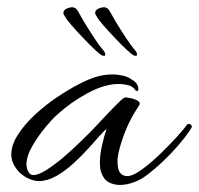

<svg xmlns="http://www.w3.org/2000/svg" viewBox="-20 -514 564 544"><path d="M319 10Q302 10 287.5 2Q273 -6 266 -28Q263 -37 263 -53Q263 -75 269 -102Q275 -129 282 -148Q277 -146 263.5 -130.5Q250 -115 230.5 -93.5Q211 -72 187.5 -50.5Q164 -29 139 -15Q114 -1 90 -1Q74 -1 56 -10.5Q38 -20 27 -35Q12 -55 12 -76Q12 -103 30.5 -132Q49 -161 78.5 -188.5Q108 -216 141.5 -238.5Q175 -261 205.5 -276.5Q236 -292 255 -297Q275 -303 300 -303Q314 -303 329 -299.5Q344 -296 354 -288Q362 -284 367 -277Q372 -270 372 -262Q372 -254 365 -257Q357 -269 343.5 -272.5Q330 -276 316 -276Q276 -276 228 -250Q180 -224 142 -189Q130 -179 109.5 -154.5Q89 -130 72 -101Q55 -72 55 -48Q55 -35 62 -25Q66 -18 75 -18Q89 -18 112.5 -33Q136 -48 161 -69.5Q186 -91 206.5 -111Q227 -131 236 -140Q241 -145 255.5 -160.5Q270 -176 287 -194Q304 -212 317.5 -225Q331 -238 335 -238Q340 -238 351.5 -235.5Q363 -233 371 -228Q379 -223 374 -215Q348 -177 332.5 -135.5Q317 -94 314 -70Q313 -66 313 -62.5Q313 -59 313 -55Q313 -15 341 -15Q356 -15 381 -33Q406 -51 432 -76Q458 -101 479.5 -124.5Q501 -148 509 -160Q512 -163 515 -163Q519 -163 522 -159.5Q525 -156 522 -151Q511 -133 490 -108Q469 -83 443 -58Q417 -33 392 -15Q379 -5 359 2.5Q339 10 319 10ZM269 -357Q264 -359 249 -373Q234 -387 216 -406Q198 -425 183.5 -441.5Q169 -458 165 -466Q162 -470 160.5 -473.5Q159 -477 160 -481Q163 -489 176 -492Q185 -495 191 -492Q196 -491 202 -480.5Q208 -470 217 -454Q234 -426 248 -405Q262 -384 269 -376Q280 -364 278 -358Q277 -354 269 -357ZM359 -357Q354 -359 339 -373Q324 -387 306 -406Q288 -425 273.5 -441.5Q259 -458 255 -466Q252 -470 250.5 -473.5Q249 -477 250 -481Q253 -489 266 -492Q275 -495 281 -492Q286 -491 292 -480.5Q298 -470 307 -454Q324 -426 338 -405Q352 -384 359 -376Q370 -364 368 -358Q367 -354 359 -357Z"/></svg>

Font: Allura
Style: Regular
Weight: 400
Designer: Robert E. Leuschke
Foundry: Robert E. Leuschke
Version: Version 1.110